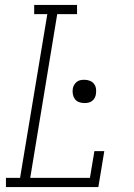

<svg xmlns="http://www.w3.org/2000/svg" viewBox="-20 -755 540 775"><path d="M4 0V-37H61L171 -698H118V-735H291V-698H211L102 -37H343L361 -145H401L377 0ZM321 -339Q309 -339 298.5 -343Q288 -347 282 -355.5Q276 -364 274 -375Q272 -386 274 -398Q275 -405 279.5 -412.5Q284 -420 290.5 -425Q297 -430 305 -431.5Q313 -433 321 -433Q332 -433 342.5 -429Q353 -425 359.5 -416.5Q366 -408 367.5 -397Q369 -386 367 -374Q366 -367 362 -359.5Q358 -352 351 -347Q344 -342 336 -340.5Q328 -339 321 -339Z"/></svg>

Font: Iosevka Slab Extralight
Style: Italic
Weight: 200
Italic angle: -9°
Monospace: yes
Designer: Belleve Invis
Foundry: Belleve Invis
Version: Version 11.1.1; ttfautohint (v1.8.3)